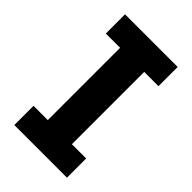

<svg xmlns="http://www.w3.org/2000/svg" viewBox="-212 -777 856 856"><g transform="rotate(45 216.0 -349.0)"><path d="M50 0V-121H140V-577H50V-698H382V-577H292V-121H382V0Z"/></g></svg>

Font: IBM Plex Sans Devanagari
Style: Bold
Weight: 700
Designer: Mike Abbink, Paul van der Laan, Pieter van Rosmalen, Erin McLaughlin
Foundry: Bold Monday
Version: Version 1.1